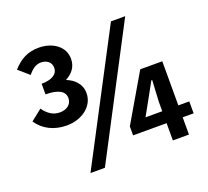

<svg xmlns="http://www.w3.org/2000/svg" viewBox="-129 -914 1179 1088"><g transform="rotate(-20 460.5 -370.0)"><path d="M111 -624C132 -651 158 -671 188 -671C225 -671 250 -650 250 -617C250 -578 213 -556 152 -556V-492C228 -492 267 -470 267 -428C267 -390 235 -368 195 -368C156 -368 125 -387 97 -426L30 -373C67 -317 130 -285 206 -285C296 -285 373 -339 373 -420C373 -474 336 -511 289 -529C331 -552 357 -584 357 -633C357 -708 287 -754 206 -754C139 -754 93 -729 48 -679ZM642 -754 239 14H326L728 -754ZM640 -176 694 -273 743 -362H748L741 -232V-176ZM904 -176H838V-442H705L539 -158V-104H741V0H838V-104H904Z"/></g></svg>

Font: Noto Sans Mono CJK JP Bold
Style: Regular
Weight: 700
Designer: Ryoko NISHIZUKA (kana & ideographs); Paul D. Hunt (Latin, Greek & Cyrillic); Wenlong ZHANG (bopomofo); Sandoll Communica
Foundry: Adobe Systems Incorporated
Version: Version 1.004;PS 1.004;hotconv 1.0.82;makeotf.lib2.5.63406